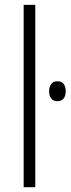

<svg xmlns="http://www.w3.org/2000/svg" viewBox="-20 -780 294 800"><path d="M127 0H78.6V-759.8H127ZM219.2 -441.4Q237.3 -441.4 245.6 -429.7Q253.9 -418 253.9 -399.9Q253.9 -380.9 245.1 -369.6Q236.3 -358.4 219.2 -358.4Q202.1 -358.4 193.4 -369.6Q184.6 -380.9 184.6 -399.4Q184.6 -418 193.1 -429.7Q201.7 -441.4 219.2 -441.4Z"/></svg>

Font: Open Sans SemiCondensed Light
Style: Regular
Weight: 300
Width: 4
Designer: Monotype Design Team
Foundry: Monotype Imaging Inc.
Version: Version 3.000